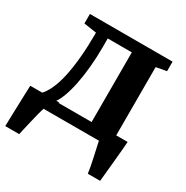

<svg xmlns="http://www.w3.org/2000/svg" viewBox="-170 -694 978 1012"><g transform="rotate(30 319.0 -187.5)"><path d="M48.5 0V-62.5L72.5 -63Q96 -85.5 113.8 -124Q131.5 -162.5 143 -215.8Q154.5 -269 160.5 -336.8Q166.5 -404.5 166.5 -485.5L89.5 -497V-555H592.5V-497L529.5 -485.5V0ZM162 -66H382V-490H235.5V-440Q235.5 -375 230 -316.2Q224.5 -257.5 214.5 -208.2Q204.5 -159 191 -122.5Q177.5 -86 162 -66ZM-1.5 180Q-0.5 150 0.5 108.2Q1.5 66.5 3.2 20Q5 -26.5 6.5 -70H183.5L129 -2.5Q124 10.5 117.2 36.5Q110.5 62.5 103.5 92Q96.5 121.5 91 145.8Q85.5 170 83.5 180ZM501 180Q499 163.5 494.2 138.2Q489.5 113 483.5 85.8Q477.5 58.5 472.2 35.5Q467 12.5 464.5 0L425.5 -70H599Q598 -54.5 595.8 -29Q593.5 -3.5 590.8 26.5Q588 56.5 585 86.2Q582 116 579.8 141Q577.5 166 576 180Z"/></g></svg>

Font: Merriweather 20pt
Style: Bold
Weight: 700
Version: Version 2.100